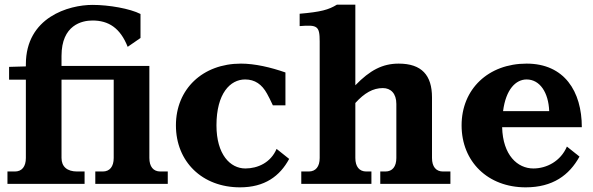

<svg xmlns="http://www.w3.org/2000/svg" viewBox="-20 -789 2547 824"><path d="M19 -502V-447H91V-111C91 -74 74 -53 44 -53H12V0H343V-53H311C268 -53 244 -74 244 -111V-447H468V-111C468 -74 451 -53 421 -53H389V0H700V-53H668C638 -53 621 -74 621 -111V-506H244V-549C244 -682 332 -701 377 -701C446 -701 496 -669 528 -588L583 -626V-729C538 -752 448 -768 377 -768C275 -768 91 -715 91 -513V-504Z M1151 -337H1205V-478C1142 -500 1074 -516 1014 -516C850 -516 735 -407 735 -251C735 -95 848 15 1010 15C1116 15 1181 -33 1221 -107L1167 -150C1142 -91 1086 -66 1033 -66C968 -66 909 -126 909 -251C909 -388 968 -448 1032 -448C1074 -448 1104 -427 1126 -387C1133 -374 1140 -361 1151 -337Z M1505 -111V-347C1544 -390 1581 -411 1623 -411C1657 -411 1681 -388 1681 -343V-111C1681 -74 1664 -53 1634 -53H1612V0H1913V-53H1881C1851 -53 1834 -74 1834 -111V-371C1834 -466 1790 -516 1691 -516C1622 -516 1568 -488 1505 -423V-769H1426C1390 -747 1358 -738 1266 -730V-677C1342 -683 1352 -678 1352 -611V-111C1352 -74 1335 -53 1305 -53H1273V0H1574V-53H1552C1522 -53 1505 -74 1505 -111Z M1961 -251C1961 -95 2074 15 2236 15C2352 15 2423 -37 2467 -117L2413 -160C2386 -97 2326 -66 2269 -66C2201 -66 2138 -123 2135 -243H2477C2477 -397 2402 -516 2240 -516C2076 -516 1961 -407 1961 -251ZM2139 -312C2151 -406 2194 -448 2240 -448C2297 -448 2334 -392 2337 -312Z"/></svg>

Font: LT Superior Serif ExtraBold
Style: Regular
Weight: 800
Designer: Daniel Lyons
Foundry: LyonsType
Version: Version 2.120;FEAKit 1.0